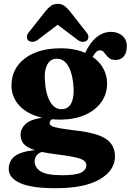

<svg xmlns="http://www.w3.org/2000/svg" viewBox="-20 -744 688 1012"><path d="M380 -56Q491 -43.5 538.5 -11.8Q586 20 586 81Q586 154 506 201Q426 248 273.5 248Q144 248 85 220.5Q26 193 26 146.5Q26 105 57.2 80Q88.5 55 163.5 47Q119 33 103.8 12.8Q88.5 -7.5 88.5 -35Q88.5 -64 113 -88.8Q137.5 -113.5 201.5 -123.5Q124 -142 82.2 -187.2Q40.5 -232.5 40.5 -293Q40.5 -381.5 110.2 -435.5Q180 -489.5 301 -489.5Q338.5 -489.5 370.5 -483.2Q402.5 -477 429 -465.5Q481.5 -576 566 -576Q600.5 -576 624.5 -556Q648.5 -536 648.5 -499.5Q648.5 -467 633 -447.5Q617.5 -428 589.5 -428Q570 -428 558.8 -435.5Q547.5 -443 540.2 -453Q533 -463 525.8 -470.8Q518.5 -478.5 507 -478.5Q495.5 -478.5 486.5 -469.8Q477.5 -461 468.5 -444Q505.5 -418.5 525 -382.2Q544.5 -346 544.5 -305Q544.5 -248 513.2 -204.8Q482 -161.5 426.2 -137.5Q370.5 -113.5 298 -113.5Q275.5 -113.5 254.5 -115.5Q241.5 -106.5 241.5 -96Q241.5 -86 252.8 -79.8Q264 -73.5 294 -68.2Q324 -63 380 -56ZM279.5 -434.5Q246 -434 230 -405.2Q214 -376.5 216 -330.5Q219 -253 242.8 -210.5Q266.5 -168 304.5 -168.5Q338 -169 354 -197.2Q370 -225.5 368 -277Q365 -348 342.2 -391.2Q319.5 -434.5 279.5 -434.5ZM162.5 105Q162.5 138.5 193.8 159Q225 179.5 308.5 179.5Q380.5 179.5 407.8 165.5Q435 151.5 435 127Q435 103.5 401.5 92Q368 80.5 278.5 69.5Q233.5 64 200.5 57Q182.5 62.5 172.5 76Q162.5 89.5 162.5 105ZM438.5 -531Q430 -523.5 416.5 -523.5Q403 -523.5 389 -534L284 -613.5L179 -534Q164.5 -523.5 151.2 -523.5Q138 -523.5 129 -531Q122 -537.5 121.5 -549Q121 -560.5 132.5 -574.5L220.5 -686Q235 -704 249.2 -713.8Q263.5 -723.5 284 -723.5Q304.5 -723.5 318.5 -713.8Q332.5 -704 347 -686L435 -574.5Q446.5 -560.5 446 -549Q445.5 -537.5 438.5 -531Z"/></svg>

Font: Fraunces 9pt S050
Style: Bold
Weight: 700
Version: Version 1.000; ttfautohint (v1.8.3)